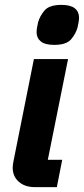

<svg xmlns="http://www.w3.org/2000/svg" viewBox="-20 -767 344 787"><path d="M202 -583Q165 -583 147.5 -597Q130 -611 130 -635Q130 -644 132 -655Q134 -666 136 -675Q143 -701 162.5 -724Q182 -747 232 -747Q269 -747 286.5 -733Q304 -719 304 -695Q304 -686 302 -675Q300 -664 298 -655Q291 -629 271.5 -606Q252 -583 202 -583ZM213 0H122Q82 0 57 -22Q32 -44 32 -80Q32 -86 33 -92Q34 -98 35 -105L119 -525H259L176 -112H235Z"/></svg>

Font: IBM Plex Sans Var
Style: Italic
Weight: 400
Italic angle: -11.31°
Designer: Mike Abbink, Paul van der Laan, Pieter van Rosmalen
Foundry: Bold Monday
Version: Version 1.001